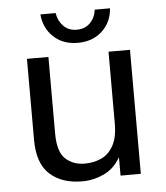

<svg xmlns="http://www.w3.org/2000/svg" viewBox="-51 -746 693 802"><g transform="rotate(-5 295.0 -345.0)"><path d="M262 10Q177 10 126.5 -35.5Q76 -81 76 -180V-520H166V-200Q166 -122 198 -92.5Q230 -63 279 -63Q316 -63 347.5 -77Q379 -91 398.5 -125.5Q418 -160 418 -219V-520H508V0H423V-77Q396 -30 352 -10Q308 10 262 10ZM294 -568Q232 -568 192.5 -605Q153 -642 148 -700H212Q217 -667 238.5 -645Q260 -623 294 -623Q329 -623 350.5 -645Q372 -667 376 -700H440Q436 -642 396 -605Q356 -568 294 -568Z"/></g></svg>

Font: Hedvig Letters Sans
Style: Regular
Weight: 400
Designer: Alexander Örn & Tor Weibull
Foundry: Kanon Foundry
Version: Version 1.000; ttfautohint (v1.8.4.7-5d5b)